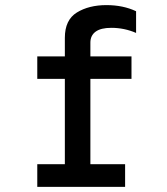

<svg xmlns="http://www.w3.org/2000/svg" viewBox="-20 -732 656 752"><path d="M334 -565V-511H495V-423H334V-89H470V0H126V-89H234V-423H126V-511H234V-584Q234 -654 281 -683Q328 -712 397 -712Q462 -712 513 -688V-603Q467 -623 416 -623Q375 -623 354.5 -608Q334 -593 334 -565Z"/></svg>

Font: Overpass Mono Light
Style: Bold
Weight: 600
Monospace: yes
Designer: Delve Withrington, Dave Bailey
Foundry: Delve Fonts
Version: Version 1.000;DELV;Overpass